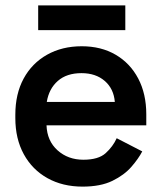

<svg xmlns="http://www.w3.org/2000/svg" viewBox="-20 -680 597 714"><path d="M37 -241V-253Q37 -331 68 -388Q99 -445 155 -476.5Q211 -508 284 -508Q356 -508 410 -476.5Q464 -445 494 -388Q524 -331 524 -255V-214H153Q155 -156 194 -121Q233 -86 290 -86Q346 -86 373 -110.5Q400 -135 414 -166L509 -117Q495 -90 468.5 -59.5Q442 -29 398 -7.5Q354 14 287 14Q213 14 156.5 -17.5Q100 -49 68.5 -106.5Q37 -164 37 -241ZM407 -301Q403 -350 369.5 -379Q336 -408 283 -408Q228 -408 195 -379Q162 -350 154 -301ZM122 -568V-660H446V-568Z"/></svg>

Font: Space Grotesk Frontify SemiBold
Style: Regular
Weight: 600
Designer: Florian Karsten
Version: Version 2.000